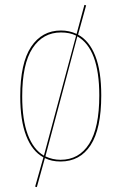

<svg xmlns="http://www.w3.org/2000/svg" viewBox="-20 -653 498 787"><path d="M395 -262Q395 -125 351.5 -58Q308 9 228 9Q191 9 164 -5L131 114L124 112L158 -8Q112 -33 87.5 -96Q63 -159 63 -258Q63 -394 107.5 -461Q152 -528 230 -528Q264 -528 294 -514L326 -633L333 -631L300 -511Q346 -486 370.5 -424Q395 -362 395 -262ZM160 -15 292 -507Q266 -520 230 -520Q156 -520 113.5 -455.5Q71 -391 71 -258Q71 -162 94 -101Q117 -40 160 -15ZM387 -262Q387 -453 297 -504L166 -12Q196 2 228 2Q304 2 345.5 -63.5Q387 -129 387 -262Z"/></svg>

Font: Fira Sans Compressed Eight
Style: Regular
Weight: 100
Width: 1
Designer: bBox Type GmbH & Carrois Corporate GbR & Edenspiekermann AG
Foundry: bBox Type GmbH & Carrois Corporate GbR & Edenspiekermann AG
Version: Version 4.301